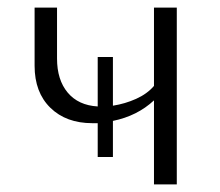

<svg xmlns="http://www.w3.org/2000/svg" viewBox="-20 -485 579 505"><path d="M445 -465V0H385V-221Q341 -180 277 -167V-72H237V-161H223Q154 -161 112.5 -201.5Q71 -242 71 -312V-465H130V-331Q130 -275 158 -241.5Q186 -208 237 -205V-335H277V-207Q309 -212 338 -225Q367 -238 385 -259V-465Z"/></svg>

Font: Ysabeau SC Semilight
Style: Regular
Weight: 300
Designer: Christian Thalmann (Catharsis Fonts)
Version: Version 0.003